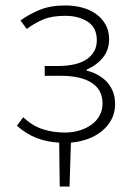

<svg xmlns="http://www.w3.org/2000/svg" viewBox="-20 -512 484 704"><path d="M199 172 197 11Q154 9 115.5 -5.5Q77 -20 42 -51L65 -82Q100 -50 137.5 -38Q175 -26 218 -26Q246 -26 271 -33.5Q296 -41 315 -54.5Q334 -68 345 -88Q356 -108 356 -132Q356 -183 316 -208.5Q276 -234 204 -234H144V-270H191Q263 -270 299 -295.5Q335 -321 335 -364Q335 -411 301.5 -432.5Q268 -454 219 -454Q171 -454 139.5 -441Q108 -428 78 -406L55 -437Q87 -460 126 -476Q165 -492 220 -492Q253 -492 282 -484Q311 -476 332.5 -460.5Q354 -445 367 -422Q380 -399 380 -368Q380 -329 357.5 -301Q335 -273 298 -257V-253Q319 -248 337.5 -238Q356 -228 370.5 -213Q385 -198 393.5 -177.5Q402 -157 402 -130Q402 -100 389.5 -75.5Q377 -51 355 -32.5Q333 -14 303.5 -3Q274 8 240 11L235 172Z"/></svg>

Font: hySource Sans Pro Light
Style: Regular
Weight: 300
Designer: Paul D. Hunt
Foundry: Adobe Systems Incorporated
Version: Version 2.021;PS 2.000;hotconv 1.0.86;makeotf.lib2.5.63406